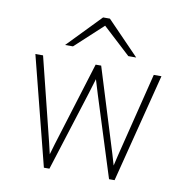

<svg xmlns="http://www.w3.org/2000/svg" viewBox="-81 -810 861 888"><g transform="rotate(10 349.0 -366.0)"><path d="M53 -511H89L187 -117L199 -66L214 -117L336 -511H362L484 -117L499 -66L511 -117L609 -511H645L515 0H489L370 -376L349 -445L328 -376L209 0H183ZM348 -696 218 -576H181L332 -732H364L515 -576H478Z"/></g></svg>

Font: Overpass Thin
Style: Regular
Weight: 100
Designer: Delve Withrington, Thomas Jockin
Foundry: Delve Fonts
Version: Version 3.000;DELV;Overpass